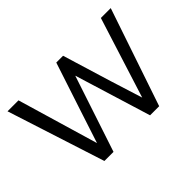

<svg xmlns="http://www.w3.org/2000/svg" viewBox="-95 -678 880 880"><g transform="rotate(-45 345.0 -237.5)"><path d="M162 0 9 -475H80L196 -82L247 -238L325 -475H369L441 -239L490 -83L614 -475H678L517 0H458L344 -371L221 0Z"/></g></svg>

Font: Pavanam
Style: Regular
Weight: 400
Designer: Tharique Azeez
Foundry: Tharique Azeez
Version: Version 1.86; ttfautohint (v1.3) -l 8 -r 50 -G 200 -x 14 -D 